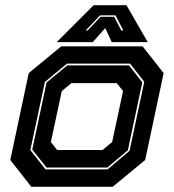

<svg xmlns="http://www.w3.org/2000/svg" viewBox="-20 -718 668 738"><path d="M100.5 0 19.5 -103 90.5 -437 215.5 -540H528L609 -437L538 -103L413 0ZM155 -67H393.5L478 -138.5L534.5 -403.5L480 -473.5H237.5L152.5 -403L96.5 -141ZM159 -74 104 -143 159 -401 238.5 -466.5H476L527 -401.5L471.5 -140.5L392.5 -74ZM199.5 -141.5H374L411 -172L453 -368L429 -398.5H254.5L217.5 -368L175.5 -172ZM340 -698H466L548 -556H409.5L384.5 -610L336.5 -556H198ZM364.5 -659 309.5 -601H317L366.5 -653.5H419L446 -601H454L424 -659Z"/></svg>

Font: Tourney ExtraBold
Style: Italic
Weight: 800
Italic angle: -12°
Version: Version 1.015